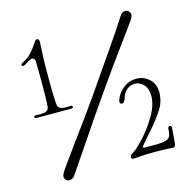

<svg xmlns="http://www.w3.org/2000/svg" viewBox="-108 -826 948 953"><g transform="rotate(-15 366.0 -349.0)"><path d="M133 21Q123 21 116 13.5Q109 6 109 -4Q109 -11 114 -20Q119 -29 123.5 -35.5Q128 -42 130 -45L202 -145Q299 -277 346 -344Q542 -625 590 -702Q601 -719 617 -719Q629 -719 636 -711Q643 -703 643 -695Q643 -686 636.5 -675Q630 -664 622 -654Q603 -626 562 -571Q480 -460 418 -370Q347 -270 242 -113Q168 -5 160 7Q155 14 147.5 17.5Q140 21 133 21ZM108 -610Q101 -610 87 -601L69 -590Q63 -587 58 -587Q51 -587 51 -591Q51 -599 62 -604Q90 -618 108.5 -638.5Q127 -659 146 -689Q151 -697 158 -697Q163 -697 166.5 -692Q170 -687 169 -679Q167 -653 165.5 -607Q164 -561 164 -509Q164 -373 169 -354Q174 -333 212 -333L232 -334H234Q239 -334 241.5 -332Q244 -330 244 -327Q244 -320 233 -320H145H57Q45 -320 45 -327Q45 -334 56 -334L79 -333Q117 -333 122 -354Q126 -375 126 -486L125 -587Q125 -610 108 -610ZM457 -9Q457 -21 468 -26Q487 -35 528 -78.5Q569 -122 601.5 -177Q634 -232 634 -278Q634 -316 614.5 -337Q595 -358 570 -358Q547 -358 529 -343.5Q511 -329 503 -302Q497 -279 483 -279Q480 -279 476.5 -281.5Q473 -284 473 -288Q473 -302 486.5 -324Q500 -346 525 -363Q550 -380 583 -380Q621 -380 649 -354.5Q677 -329 677 -285Q677 -240 652 -200Q627 -160 576 -102Q560 -85 530 -49L528 -44Q528 -39 535 -39H596Q640 -39 656.5 -49.5Q673 -60 673 -97Q673 -103 676 -107Q679 -111 683 -111Q692 -111 692 -98Q692 -92 690 -70Q686 -23 686 -21Q685 -10 680.5 -5.5Q676 -1 671 -2Q631 -5 571 -5Q533 -5 503.5 -2.5Q474 0 471 0Q464 0 460.5 -2.5Q457 -5 457 -9Z"/></g></svg>

Font: Hina Mincho
Style: Regular
Weight: 400
Designer: satsuyako
Foundry: satsuyako
Version: Version 1.100